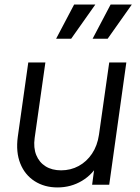

<svg xmlns="http://www.w3.org/2000/svg" viewBox="-20 -810 614 842"><path d="M232 12Q175 12 132 -15.5Q89 -43 69 -93Q49 -143 58 -210L104 -536H179L132 -205Q126 -162 139 -130Q152 -98 180 -80.5Q208 -63 248 -63Q290 -63 325 -82Q360 -101 383.5 -136Q407 -171 414 -219L459 -536H534L459 0H384L398 -104L415 -98Q388 -46 339.5 -17Q291 12 232 12ZM226 -640 305 -790H398L292 -640ZM386 -640 465 -790H558L452 -640Z"/></svg>

Font: Plus Jakarta Sans
Style: Italic
Weight: 400
Italic angle: -8°
Designer: Gumpita Rahayu
Foundry: Tokotype
Version: Version 2.006